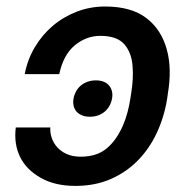

<svg xmlns="http://www.w3.org/2000/svg" viewBox="-20 -573 591 602"><path d="M29.5 -173.3H137.8Q136.7 -157.3 142 -141.2Q147.4 -125 159.1 -111.7Q170.8 -98.4 189.3 -90Q207.7 -81.7 233 -81.7Q284.1 -81.7 315.3 -108.3Q331.7 -122.2 343.9 -140.3Q356.2 -158.4 365.1 -178.6Q373.9 -198.9 379.6 -220.3Q385.3 -241.8 388.5 -262.4L391.3 -280.2Q394.9 -302.6 396.1 -323.9Q397.4 -345.2 395.6 -366.5Q392.4 -408.4 369.7 -434.3Q346.6 -460.6 294.7 -460.6Q250.7 -460.6 214.8 -431.1Q178.6 -401.3 165.8 -340.6H57.5Q66.1 -386 89 -424.7Q111.9 -463.4 145.2 -491.8Q178.6 -520.2 220.7 -536.4Q262.8 -552.6 309.7 -552.6Q392 -552.6 439.3 -516Q463.1 -497.9 478.9 -473Q494.7 -448.2 503 -417.8Q511.4 -387.4 512.1 -352.8Q512.8 -318.2 506.4 -280.2L503.9 -262.4Q494.7 -206 471.6 -156.4Q448.5 -106.9 412.3 -70Q376.1 -33 326.9 -11.5Q277.7 9.9 216.3 9.9Q152.3 9.9 108 -15.3Q62.5 -40.8 42.8 -81.3Q23.1 -121.8 29.5 -173.3ZM210.6 -264.2Q212.7 -275.9 218.4 -286.4Q224.1 -296.9 233.1 -304.5Q242.2 -312.1 254.3 -316.6Q266.3 -321 280.9 -321Q295.1 -321 305.6 -316.6Q316.1 -312.1 322.4 -304.3Q328.8 -296.5 331.1 -286.2Q333.5 -275.9 331.3 -264.2Q329.2 -252.1 323.5 -241.7Q317.8 -231.2 308.9 -223.5Q300.1 -215.9 288.4 -211.5Q276.6 -207 262.1 -207Q247.5 -207 236.9 -211.5Q226.2 -215.9 219.6 -223.5Q213.1 -231.2 210.8 -241.7Q208.5 -252.1 210.6 -264.2Z"/></svg>

Font: Inter P Medium
Style: Italic
Weight: 500
Italic angle: 9.39999°
Designer: Rasmus Andersson
Foundry: rsms
Version: Version 3.018;git-588b23468